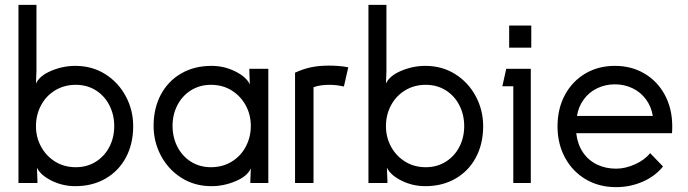

<svg xmlns="http://www.w3.org/2000/svg" viewBox="-20 -753 2830 790"><path d="M128 -234Q128 -188 149 -149.5Q170 -111 207 -88Q244 -65 292 -65Q338 -65 374 -87.5Q410 -110 430 -148.5Q450 -187 450 -234Q450 -281 430 -320Q410 -359 374 -381.5Q338 -404 292 -404Q244 -404 206.5 -381Q169 -358 148.5 -319Q128 -280 128 -234ZM132 -63 134 -11V0H56V-733H130V-461L128 -409Q142 -441 190.5 -461.5Q239 -482 290 -482Q359 -482 413 -448Q467 -414 497.5 -357Q528 -300 528 -234Q528 -161 498 -105Q468 -49 414 -18Q360 13 290 13Q238 13 192.5 -9.5Q147 -32 132 -63Z M1012 -235Q1012 -281 991 -319.5Q970 -358 933 -381Q896 -404 848 -404Q802 -404 766 -381.5Q730 -359 710 -320.5Q690 -282 690 -235Q690 -188 710 -149Q730 -110 766 -87.5Q802 -65 848 -65Q896 -65 933.5 -88Q971 -111 991.5 -150Q1012 -189 1012 -235ZM1008 -406 1006 -458V-470H1084V0H1010V-8L1012 -60Q998 -28 949.5 -7.5Q901 13 850 13Q781 13 727 -21Q673 -55 642.5 -112Q612 -169 612 -235Q612 -308 642 -364Q672 -420 726 -451Q780 -482 850 -482Q902 -482 947.5 -459.5Q993 -437 1008 -406Z M1337 -404Q1319 -404 1302.5 -402Q1286 -400 1270 -394V0H1194V-454Q1229 -470 1261.5 -476.5Q1294 -483 1332 -483Q1352 -483 1373 -481.5Q1394 -480 1413 -476L1395 -397Q1364 -404 1337 -404Z M1568 -234Q1568 -188 1589 -149.5Q1610 -111 1647 -88Q1684 -65 1732 -65Q1778 -65 1814 -87.5Q1850 -110 1870 -148.5Q1890 -187 1890 -234Q1890 -281 1870 -320Q1850 -359 1814 -381.5Q1778 -404 1732 -404Q1684 -404 1646.5 -381Q1609 -358 1588.5 -319Q1568 -280 1568 -234ZM1572 -63 1574 -11V0H1496V-733H1570V-461L1568 -409Q1582 -441 1630.5 -461.5Q1679 -482 1730 -482Q1799 -482 1853 -448Q1907 -414 1937.5 -357Q1968 -300 1968 -234Q1968 -161 1938 -105Q1908 -49 1854 -18Q1800 13 1730 13Q1678 13 1632.5 -9.5Q1587 -32 1572 -63Z M2166 -648V-557H2075V-648ZM2164 0H2092V-398H2047L2063 -470H2164Z M2515 17Q2445 17 2390.5 -15Q2336 -47 2305 -104Q2274 -161 2274 -233Q2274 -306 2304.5 -362.5Q2335 -419 2388.5 -450.5Q2442 -482 2510 -482Q2578 -482 2631.5 -450.5Q2685 -419 2715.5 -362.5Q2746 -306 2746 -233Q2746 -214 2745 -205H2351Q2356 -160 2378 -127Q2400 -94 2435.5 -76.5Q2471 -59 2515 -59Q2553 -59 2593 -77Q2633 -95 2655 -123L2708 -68Q2676 -28 2624.5 -5.5Q2573 17 2515 17ZM2510 -406Q2471 -406 2437.5 -390Q2404 -374 2382 -344Q2360 -314 2354 -276H2666Q2660 -314 2638 -344Q2616 -374 2582.5 -390Q2549 -406 2510 -406Z"/></svg>

Font: Kreadon
Style: Regular
Weight: 400
Designer: kohakuno
Foundry: StudioGnu
Version: Version 1.000;Glyphs 3.1.2 (3151)